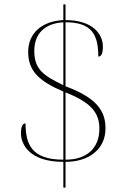

<svg xmlns="http://www.w3.org/2000/svg" viewBox="-20 -780 589 879"><path d="M270 -39V79H280V-39C387 -39 463 -97 463 -192C463 -272 423 -332 280 -385V-678C399 -678 430 -623 430 -521C444 -521 451 -535 451 -567C451 -625 403 -688 280 -688V-760H270V-688C170 -683 109 -627 109 -542C109 -451 165 -406 270 -361V-49C123 -49 97 -122 97 -215C83 -215 76 -201 76 -169C76 -123 111 -39 270 -39ZM270 -678V-390C179 -434 137 -462 137 -547C137 -625 184 -673 270 -678ZM280 -49V-357C400 -310 435 -261 435 -191C435 -103 379 -49 280 -49Z"/></svg>

Font: Noto Serif Display Thin
Style: Regular
Weight: 100
Designer: Monotype Design Team
Foundry: Monotype Imaging Inc.
Version: Version 2.009